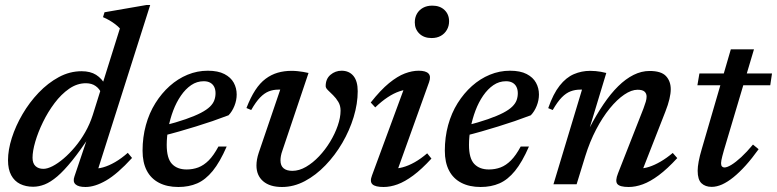

<svg xmlns="http://www.w3.org/2000/svg" viewBox="-20 -736 3104 767"><path d="M385 -363Q378 -381 362.2 -392.2Q346.5 -403.5 323 -403.5Q288 -403.5 256.2 -381.5Q224.5 -359.5 198 -324.2Q171.5 -289 151.8 -248.5Q132 -208 121 -170.2Q110 -132.5 110 -106Q110 -83.5 121.8 -72.5Q133.5 -61.5 153.5 -61.5Q169 -61.5 190 -72.2Q211 -83 234 -102.5Q257 -122 279.5 -148.8Q302 -175.5 320.5 -208Q339 -240.5 350.5 -276.5L459 -622.5Q450.5 -631.5 440 -639.5Q429.5 -647.5 417.5 -654.5Q405.5 -661.5 391.5 -667.5L397.5 -687L565 -716H580L364 -36L349.5 -63Q369 -61 392 -67.5Q415 -74 440 -88.5Q465 -103 490.5 -125.5L507.5 -105Q449 -41 404 -15Q359 11 321.5 11Q293 11 281.5 0.2Q270 -10.5 277.5 -31.5L333.5 -197.5H342Q301 -135 268.2 -94.5Q235.5 -54 208.8 -31.2Q182 -8.5 158.5 0.8Q135 10 112.5 10Q83 10 60.2 -1.2Q37.5 -12.5 24.8 -36Q12 -59.5 12 -96Q12 -137 27.2 -185Q42.5 -233 70 -280Q97.5 -327 134.5 -365.8Q171.5 -404.5 215 -428Q258.5 -451.5 306 -451.5Q341 -451.5 364 -437Q387 -422.5 403.5 -393Z M794 -411.5Q766.5 -411.5 743.8 -396Q721 -380.5 702.8 -354Q684.5 -327.5 672 -294.5Q659.5 -261.5 652.8 -226Q646 -190.5 646 -157Q646 -103.5 667 -81.2Q688 -59 725.5 -59Q750.5 -59 772.2 -67.2Q794 -75.5 813.8 -95.2Q833.5 -115 852.5 -150.5H885.5Q858.5 -88.5 829.8 -53.2Q801 -18 767.8 -3.5Q734.5 11 692.5 11Q647.5 11 615.2 -5.8Q583 -22.5 566.2 -54.8Q549.5 -87 549.5 -134Q549.5 -188 562.8 -236.2Q576 -284.5 600.8 -324Q625.5 -363.5 658 -392.5Q690.5 -421.5 729.2 -437.5Q768 -453.5 810 -453.5Q851 -453.5 876.5 -440.2Q902 -427 913.8 -405.5Q925.5 -384 925.5 -358.5Q925.5 -335.5 916.5 -313Q907.5 -290.5 893 -275.5Q861.5 -263.5 828.8 -252.2Q796 -241 762.8 -230.8Q729.5 -220.5 696.2 -211Q663 -201.5 630.5 -193.5L632 -233.5Q685 -247 722 -260Q759 -273 782.5 -285.2Q806 -297.5 818.8 -310Q831.5 -322.5 836.2 -335.8Q841 -349 841 -363.5Q841 -378 835.8 -388.8Q830.5 -399.5 820 -405.5Q809.5 -411.5 794 -411.5Z M1409 -371.5Q1409 -322 1392.8 -268.5Q1376.5 -215 1347.5 -165.2Q1318.5 -115.5 1280.2 -75.8Q1242 -36 1197.8 -12.5Q1153.5 11 1106.5 11Q1058 11 1031.2 -12Q1004.5 -35 1004.5 -75Q1004.5 -98.5 1013.5 -125.5L1099.5 -378Q1097.5 -378 1095.8 -378Q1094 -378 1092.5 -378Q1071.5 -378 1053.8 -371Q1036 -364 1019 -346.5Q1002 -329 983.5 -296.5L964.5 -304.5Q981 -347 999.8 -375.8Q1018.5 -404.5 1041 -421.2Q1063.5 -438 1089.2 -445.5Q1115 -453 1144 -453Q1157 -453 1168.5 -451.8Q1180 -450.5 1191 -448.8Q1202 -447 1212.5 -444.5L1108 -134Q1104 -123 1102.2 -113.2Q1100.5 -103.5 1100.5 -95.5Q1100.5 -74 1112.8 -63.8Q1125 -53.5 1148 -53.5Q1175 -53.5 1202.5 -69.5Q1230 -85.5 1254.8 -111.8Q1279.5 -138 1298.8 -169.8Q1318 -201.5 1329.2 -234Q1340.5 -266.5 1340.5 -294Q1340.5 -314 1331.5 -329Q1322.5 -344 1310.8 -355.5Q1299 -367 1290 -375.8Q1281 -384.5 1281 -392Q1281 -421 1300.2 -437.2Q1319.5 -453.5 1344.5 -453.5Q1374.5 -453.5 1391.8 -432.8Q1409 -412 1409 -371.5Z M1466 -35 1599.5 -397 1618.5 -378Q1598.5 -379 1575.8 -371.2Q1553 -363.5 1528.8 -347.5Q1504.5 -331.5 1479 -307L1461 -326.5Q1500.5 -376.5 1534.2 -404Q1568 -431.5 1597.2 -442.5Q1626.5 -453.5 1652.5 -453.5Q1681 -453.5 1691.8 -442.2Q1702.5 -431 1694 -407.5L1561 -37L1545.5 -63Q1566 -61.5 1589 -67.8Q1612 -74 1636.8 -88Q1661.5 -102 1686.5 -123.5L1703.5 -102.5Q1664.5 -60 1630.8 -35Q1597 -10 1568 0.5Q1539 11 1512.5 11Q1479 11 1467.8 0.2Q1456.5 -10.5 1466 -35ZM1637 -646.5Q1637 -666 1645.5 -681Q1654 -696 1669.8 -704.8Q1685.5 -713.5 1707 -713.5Q1737.5 -713.5 1755.8 -696Q1774 -678.5 1774 -651Q1774 -632 1765.2 -616.8Q1756.5 -601.5 1741 -592.8Q1725.5 -584 1704 -584Q1673.5 -584 1655.2 -601.8Q1637 -619.5 1637 -646.5Z M2001.5 -411.5Q1974 -411.5 1951.2 -396Q1928.5 -380.5 1910.2 -354Q1892 -327.5 1879.5 -294.5Q1867 -261.5 1860.2 -226Q1853.5 -190.5 1853.5 -157Q1853.5 -103.5 1874.5 -81.2Q1895.5 -59 1933 -59Q1958 -59 1979.8 -67.2Q2001.5 -75.5 2021.2 -95.2Q2041 -115 2060 -150.5H2093Q2066 -88.5 2037.2 -53.2Q2008.5 -18 1975.2 -3.5Q1942 11 1900 11Q1855 11 1822.8 -5.8Q1790.5 -22.5 1773.8 -54.8Q1757 -87 1757 -134Q1757 -188 1770.2 -236.2Q1783.5 -284.5 1808.2 -324Q1833 -363.5 1865.5 -392.5Q1898 -421.5 1936.8 -437.5Q1975.5 -453.5 2017.5 -453.5Q2058.5 -453.5 2084 -440.2Q2109.5 -427 2121.2 -405.5Q2133 -384 2133 -358.5Q2133 -335.5 2124 -313Q2115 -290.5 2100.5 -275.5Q2069 -263.5 2036.2 -252.2Q2003.5 -241 1970.2 -230.8Q1937 -220.5 1903.8 -211Q1870.5 -201.5 1838 -193.5L1839.5 -233.5Q1892.5 -247 1929.5 -260Q1966.5 -273 1990 -285.2Q2013.5 -297.5 2026.2 -310Q2039 -322.5 2043.8 -335.8Q2048.5 -349 2048.5 -363.5Q2048.5 -378 2043.2 -388.8Q2038 -399.5 2027.5 -405.5Q2017 -411.5 2001.5 -411.5Z M2188 -296.5 2170 -304Q2190 -361.5 2215.8 -394Q2241.5 -426.5 2272.5 -439.8Q2303.5 -453 2337.5 -453Q2349 -453 2359.5 -452Q2370 -451 2380.5 -449.2Q2391 -447.5 2402 -444.5L2334.5 -221.5V-224Q2362 -277 2390.8 -319.5Q2419.5 -362 2449.5 -391.5Q2479.5 -421 2511 -436.8Q2542.5 -452.5 2575 -452.5Q2621.5 -452.5 2640.5 -432Q2659.5 -411.5 2659.5 -379.5Q2659.5 -362.5 2654.2 -340.2Q2649 -318 2638 -290L2539 -37L2531.5 -63Q2551.5 -62.5 2573.2 -69.5Q2595 -76.5 2619 -90.5Q2643 -104.5 2667.5 -125L2685.5 -104.5Q2646 -61.5 2611.8 -36Q2577.5 -10.5 2548 0.2Q2518.5 11 2491.5 11Q2456 11 2446.2 -1Q2436.5 -13 2449 -44L2550.5 -302.5Q2556.5 -318.5 2559.8 -329.8Q2563 -341 2563 -350Q2563 -362.5 2554.8 -370Q2546.5 -377.5 2527 -377.5Q2502.5 -377.5 2473.8 -358Q2445 -338.5 2416 -303Q2387 -267.5 2361.5 -218.8Q2336 -170 2318 -112L2283.5 0H2191L2305 -378Q2303.5 -378 2301.8 -378Q2300 -378 2298 -378Q2277.5 -378 2259.5 -371.2Q2241.5 -364.5 2224.2 -347Q2207 -329.5 2188 -296.5Z M2766 -395.5 2774 -442.5H3064L3057 -395.5ZM2872 -136Q2868 -122 2865.5 -112.2Q2863 -102.5 2861.8 -95.8Q2860.5 -89 2860.5 -84.5Q2860.5 -75 2864.2 -71Q2868 -67 2874 -67Q2884.5 -67 2901.8 -77.5Q2919 -88 2941 -108.2Q2963 -128.5 2988 -158.5L3010.5 -140Q2984 -103 2958.8 -75Q2933.5 -47 2910 -28Q2886.5 -9 2864.8 0.8Q2843 10.5 2823 10.5Q2797.5 10.5 2782.2 -4Q2767 -18.5 2767 -54Q2767 -69 2771 -90.8Q2775 -112.5 2783.5 -141L2899.5 -539H2992Z"/></svg>

Font: Newsreader 16pt 16pt Medium
Style: Italic
Weight: 500
Italic angle: -17°
Version: Version 1.003